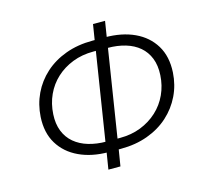

<svg xmlns="http://www.w3.org/2000/svg" viewBox="-107 -856 1080 1001"><g transform="rotate(-15 432.5 -355.0)"><path d="M358 22 375 -83 395 -66H383Q293 -66 224.5 -98Q156 -130 119.5 -190Q83 -250 88 -335Q92 -401 119 -458Q146 -515 193.5 -558Q241 -601 306.5 -625Q372 -649 452 -649H482L461 -632L477 -732H542L526 -632L507 -649H518Q610 -649 678 -617.5Q746 -586 782.5 -526Q819 -466 814 -380Q810 -314 782.5 -257Q755 -200 707.5 -157Q660 -114 594.5 -90Q529 -66 450 -66H419L440 -82L423 22ZM378 -105 458 -611 473 -593H442Q380 -593 329 -573Q278 -553 240 -518Q202 -483 180 -435Q158 -387 155 -331Q152 -280 167.5 -240.5Q183 -201 214.5 -174.5Q246 -148 290 -135Q334 -122 386 -122H400ZM443 -104 429 -122H460Q521 -122 572 -142Q623 -162 661.5 -197.5Q700 -233 722 -281Q744 -329 747 -384Q750 -436 734.5 -475Q719 -514 688.5 -540Q658 -566 614.5 -579Q571 -592 518 -592H503L523 -610Z"/></g></svg>

Font: Nunito Sans 10pt Light
Style: Italic
Weight: 300
Italic angle: -9°
Designer: Vernon Adams
Foundry: Vernon Adams
Version: Version 3.101;gftools[0.9.27]